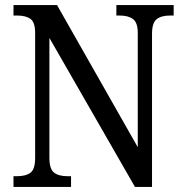

<svg xmlns="http://www.w3.org/2000/svg" viewBox="-20 -734 726 754"><path d="M33 -42H46Q82 -42 100 -56Q118 -70 118 -114V-605Q118 -646 100 -659.5Q82 -673 47 -673H33V-714H204L521 -156V-605Q521 -645 502.5 -659Q484 -673 450 -673H437V-714H662V-673H648Q613 -673 595 -658.5Q577 -644 577 -601V0H510L174 -585V-114Q174 -71 192 -56.5Q210 -42 245 -42H259V0H33Z"/></svg>

Font: Noto Serif Narrow
Style: Regular
Weight: 400
Width: 4
Designer: Monotype Design Team
Foundry: Monotype Imaging Inc.
Version: Version 1.001